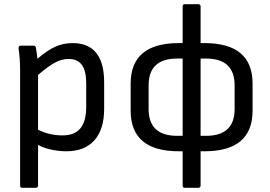

<svg xmlns="http://www.w3.org/2000/svg" viewBox="-20 -704 1277 909"><path d="M85 185.1Q75.2 185.1 75.2 174.8V-375Q75.2 -421.9 67.9 -476.1Q67.4 -481.4 70.3 -484.6Q73.2 -487.8 78.1 -487.8H139.2Q148.4 -487.8 149.9 -478Q156.2 -441.4 157.2 -425.8Q203.1 -465.3 241.5 -482.7Q279.8 -500 323.2 -500Q473.1 -500 473.1 -314V-189Q473.1 -91.8 427 -39.8Q380.9 12.2 293.9 12.2Q258.8 12.2 221.9 4.2Q185.1 -3.9 160.2 -18.1V174.8Q160.2 179.2 157.2 182.1Q154.3 185.1 149.9 185.1ZM305.2 -424.8Q272.9 -424.8 241 -408Q209 -391.1 160.2 -349.1V-89.8Q213.9 -63 275.9 -63Q333.5 -63 360.8 -96.7Q388.2 -130.4 388.2 -199.2V-309.1Q388.2 -368.7 367.7 -396.7Q347.2 -424.8 305.2 -424.8Z M826.7 12.2Q598.6 12.2 598.6 -180.2V-308.1Q598.6 -500 826.7 -500H844.7V-673.8Q844.7 -684.1 854.5 -684.1H919.4Q923.8 -684.1 926.8 -681.2Q929.7 -678.2 929.7 -673.8V-500H947.8Q1175.8 -500 1175.8 -308.1V-180.2Q1175.8 12.2 947.8 12.2H929.7V174.8Q929.7 179.2 926.8 182.1Q923.8 185.1 919.4 185.1H854.5Q844.7 185.1 844.7 174.8V12.2ZM818.8 -61H844.7V-426.8H818.8Q683.6 -426.8 683.6 -299.8V-188Q683.6 -61 818.8 -61ZM955.6 -426.8H929.7V-61H955.6Q1090.8 -61 1090.8 -188V-299.8Q1090.8 -426.8 955.6 -426.8Z"/></svg>

Font: Sofia Sans
Style: Regular
Weight: 400
Designer: Botio Nikoltchev, Ani Petrova
Foundry: lettersoup
Version: Version 4.100